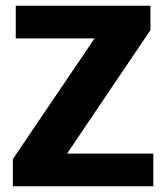

<svg xmlns="http://www.w3.org/2000/svg" viewBox="-20 -650 585 670"><path d="M505 -630V-545L214 -114H515V0H25V-95L310 -516H35V-630Z"/></svg>

Font: Ek Mukta ExtraBold
Style: Regular
Weight: 800
Designer: Girish Dalvi and Yashodeep Gholap
Foundry: Ek Type
Version: Version 2.538;PS 1.002;hotconv 16.6.51;makeotf.lib2.5.65220;